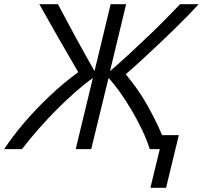

<svg xmlns="http://www.w3.org/2000/svg" viewBox="-66 -713 970 918"><path d="M653 185 698 0H650Q637 -42 614 -90.5Q591 -139 563 -186.5Q535 -234 506 -274.5Q477 -315 453 -340L370 0H296L378 -340Q342 -315 298 -276.5Q254 -238 208 -192Q162 -146 118.5 -96.5Q75 -47 39 0H-46Q-6 -61 49.5 -126Q105 -191 171 -253.5Q237 -316 308 -368Q260 -450 214 -530.5Q168 -611 122 -693H211Q232 -654 254 -612.5Q276 -571 298.5 -530Q321 -489 343 -449Q365 -409 386 -373L463 -693H537L460 -373Q508 -414 556.5 -459Q605 -504 650.5 -547.5Q696 -591 733 -629Q770 -667 795 -693H884Q866 -673 835 -641Q804 -609 765.5 -571.5Q727 -534 685.5 -495Q644 -456 605.5 -420.5Q567 -385 535 -358Q594 -288 636 -214Q678 -140 709 -67H789L728 185Z"/></svg>

Font: Ubuntu Sans
Style: Italic
Weight: 400
Italic angle: -13.5°
Designer: Dalton Maag Ltd
Foundry: Dalton Maag Ltd
Version: Version 1.006